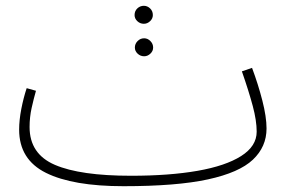

<svg xmlns="http://www.w3.org/2000/svg" viewBox="-20 -621 1019 662"><path d="M406 21Q231 21 138.5 -25Q46 -71 46 -174Q46 -207 53.5 -245.5Q61 -284 72 -317L104 -308Q96 -280 89 -248.5Q82 -217 82 -183Q82 -90 169.5 -52.5Q257 -15 432 -15Q564 -15 661 -32Q758 -49 811.5 -83Q865 -117 865 -167Q865 -205 851.5 -255.5Q838 -306 814 -375L849 -387Q870 -331 884.5 -274.5Q899 -218 899 -178Q899 -115 852 -70.5Q805 -26 697 -2.5Q589 21 406 21ZM476 -539Q463 -539 453.5 -548Q444 -557 444 -569Q444 -583 453.5 -592Q463 -601 476 -601Q488 -601 497.5 -592Q507 -583 507 -569Q507 -557 497.5 -548Q488 -539 476 -539ZM477 -427Q464 -427 454.5 -436Q445 -445 445 -457Q445 -470 454.5 -479.5Q464 -489 477 -489Q489 -489 498.5 -479.5Q508 -470 508 -457Q508 -445 498.5 -436Q489 -427 477 -427Z"/></svg>

Font: Noto Sans Arabic UI XLt
Style: Regular
Weight: 200
Designer: Monotype Design Team, Nadine Chahine and Nizar Qandah
Foundry: Monotype Imaging Inc.
Version: Version 2.010; ttfautohint (v1.8.4.7-5d5b)